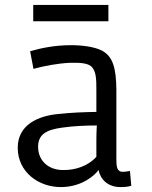

<svg xmlns="http://www.w3.org/2000/svg" viewBox="-20 -757 624 787"><path d="M52.7 -151.4C52.7 -50.8 139.6 11.2 232.4 9.8C315.9 8.8 369.1 -38.6 383.8 -60.1C392.1 -21.5 421.4 9.8 474.1 9.8C491.2 9.8 504.4 8.8 518.1 4.4L512.7 -56.2C487.8 -51.8 474.1 -49.8 465.3 -60.1C456.1 -70.3 457 -93.8 457 -126.5V-389.2C456.1 -478 442.9 -526.4 396.5 -550.3C366.7 -564.9 318.8 -571.8 271.5 -571.8C205.6 -571.8 149.9 -560.5 103.5 -546.9L117.2 -474.6C158.2 -486.3 215.3 -497.1 265.1 -499.5C301.3 -500.5 335 -499.5 352.1 -486.3C375 -467.8 375 -431.6 375 -386.2V-298.3C320.3 -297.4 272.9 -295.4 222.2 -290C135.3 -282.7 52.7 -245.1 52.7 -151.4ZM136.2 -155.3C136.2 -205.6 168.9 -225.1 234.9 -233.9C283.2 -240.7 331.5 -242.7 377 -242.7C377 -242.7 375 -219.2 375 -178.7V-114.3C341.8 -76.7 287.6 -58.6 237.8 -60.1C178.7 -60.1 136.2 -98.1 136.2 -155.3ZM116.2 -669.9H424.3V-736.8H116.2Z"/></svg>

Font: Duru Sans
Style: Regular
Weight: 400
Designer: Onur Yazıcıgil
Foundry: Onur Yazıcıgil
Version: Version 1.002